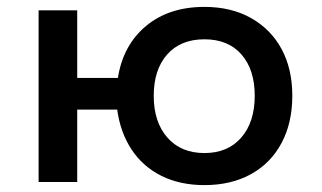

<svg xmlns="http://www.w3.org/2000/svg" viewBox="-20 -528 933 557"><path d="M573 9Q502 9 448 -18Q394 -45 361.5 -94.5Q329 -144 320 -210H204V0H92V-498H204V-302H322Q337 -397 403.5 -452.5Q470 -508 573 -508Q651 -508 708.5 -475.5Q766 -443 797 -385.5Q828 -328 828 -250Q828 -172 797 -113.5Q766 -55 708.5 -23Q651 9 573 9ZM573 -84Q641 -84 680 -129Q719 -174 719 -250Q719 -326 680.5 -370Q642 -414 573 -414Q504 -414 465 -370Q426 -326 426 -250Q426 -174 465.5 -129Q505 -84 573 -84Z"/></svg>

Font: Nunito Sans 7pt SemiBold
Style: Regular
Weight: 600
Designer: Vernon Adams
Foundry: Vernon Adams
Version: Version 3.101;gftools[0.9.27]